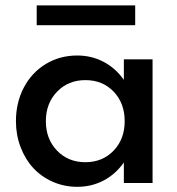

<svg xmlns="http://www.w3.org/2000/svg" viewBox="-20 -689 666 723"><path d="M270.9 14.5Q221.8 14.5 178.6 -4.5Q135.5 -23.6 105.2 -56.4Q75 -89.1 57.5 -135Q40 -180.9 40 -232.7Q40 -302.3 69.5 -358.9Q99.1 -415.5 152 -447.7Q205 -480 270.9 -480Q325 -480 370.2 -456.1Q415.5 -432.3 446.4 -388.2V-465.5H554.5V0H446.4V-77.3Q415.5 -33.2 370.2 -9.3Q325 14.5 270.9 14.5ZM301.4 -387.3Q236.8 -387.3 194.8 -343.6Q152.7 -300 152.7 -232.7Q152.7 -165.5 194.8 -121.8Q236.8 -78.2 301.4 -78.2Q365.9 -78.2 407.7 -121.6Q449.5 -165 449.5 -232.7Q449.5 -300.5 408 -343.9Q366.4 -387.3 301.4 -387.3ZM118.2 -668.6H489.1V-594.1H118.2Z"/></svg>

Font: Spartan MB SemBd
Style: Regular
Weight: 600
Designer: Matt Bailey, Mirko Velimirovic
Foundry: Matt Bailey
Version: Version 1.005